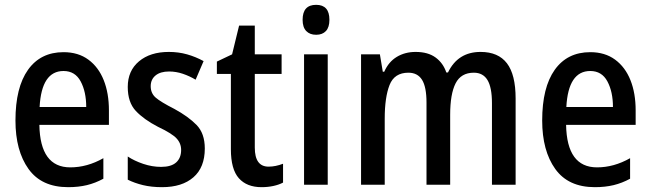

<svg xmlns="http://www.w3.org/2000/svg" viewBox="-20 -765 2693 795"><path d="M243 -549Q304 -549 346 -518Q388 -487 409.5 -433Q431 -379 431 -308V-248H143Q146 -72 271 -72Q341 -72 408 -110V-25Q375 -7 340 1.5Q305 10 262 10Q152 10 98 -65.5Q44 -141 44 -266Q44 -403 96 -476Q148 -549 243 -549ZM243 -471Q152 -471 144 -322H337Q337 -385 314 -428Q291 -471 243 -471Z M828 -150Q828 -72 781 -31Q734 10 651 10Q607 10 572 1.5Q537 -7 509 -21V-117Q536 -99 573 -86.5Q610 -74 647 -74Q689 -74 709.5 -92.5Q730 -111 730 -144Q730 -172 710.5 -192.5Q691 -213 634 -240Q576 -270 542.5 -305.5Q509 -341 509 -405Q509 -472 555.5 -511Q602 -550 679 -550Q719 -550 754.5 -540Q790 -530 823 -512L790 -435Q765 -450 737 -459.5Q709 -469 680 -469Q644 -469 624 -452.5Q604 -436 604 -408Q604 -379 624.5 -361Q645 -343 702 -314Q759 -283 793.5 -248Q828 -213 828 -150Z M1092 -75Q1121 -75 1152 -87V-9Q1135 0 1112 5Q1089 10 1063 10Q1002 10 969 -27Q936 -64 936 -147V-459H878V-510L941 -540L970 -659H1035V-540H1146V-459H1035V-154Q1035 -75 1092 -75Z M1289 -745Q1344 -745 1344 -683Q1344 -652 1329.5 -636.5Q1315 -621 1289 -621Q1263 -621 1248 -636.5Q1233 -652 1233 -683Q1233 -745 1289 -745ZM1337 -540V0H1239V-540Z M1970 -550Q2043 -550 2079 -503Q2115 -456 2115 -357V0H2017V-338Q2017 -403 1998.5 -433.5Q1980 -464 1942 -464Q1889 -464 1866.5 -420Q1844 -376 1844 -290V0H1746V-340Q1746 -405 1727.5 -434.5Q1709 -464 1671 -464Q1613 -464 1593 -413Q1573 -362 1573 -274V0H1475V-540H1553L1565 -468H1571Q1589 -509 1623 -529.5Q1657 -550 1701 -550Q1752 -550 1783.5 -527Q1815 -504 1828 -465H1835Q1876 -550 1970 -550Z M2424 -549Q2485 -549 2527 -518Q2569 -487 2590.5 -433Q2612 -379 2612 -308V-248H2324Q2327 -72 2452 -72Q2522 -72 2589 -110V-25Q2556 -7 2521 1.5Q2486 10 2443 10Q2333 10 2279 -65.5Q2225 -141 2225 -266Q2225 -403 2277 -476Q2329 -549 2424 -549ZM2424 -471Q2333 -471 2325 -322H2518Q2518 -385 2495 -428Q2472 -471 2424 -471Z"/></svg>

Font: Noto Sans Arabic UI Cn Md
Style: Regular
Weight: 500
Width: 3
Designer: Monotype Design Team, Nadine Chahine and Nizar Qandah
Foundry: Monotype Imaging Inc.
Version: Version 2.010; ttfautohint (v1.8.4.7-5d5b)